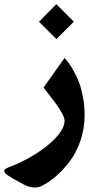

<svg xmlns="http://www.w3.org/2000/svg" viewBox="-45 -603 441 890"><path d="M216.3 -583.5 297.4 -502.4 216.3 -421.9 135.7 -502.4ZM254.4 -334.5Q264.2 -323.2 274.2 -310.1Q284.2 -296.9 298.1 -271.5Q312 -246.1 322.3 -218.5Q332.5 -190.9 339.8 -151.4Q347.2 -111.8 347.2 -69.8Q347.2 -8.3 328.4 47.6Q309.6 103.5 278.8 144.3Q248 185.1 214.6 213.9Q181.2 242.7 146 260.3Q129.4 268.1 107.4 265.6Q85.4 263.2 67.4 253.4L14.2 224.1Q1.5 216.8 -7.1 210.9Q-15.6 205.1 -20.3 200.7Q-24.9 196.3 -24.9 191.9Q-24.9 187.5 -24.4 185.1Q-23.9 182.6 -18.1 179.2Q-12.2 175.8 -9.3 174.3Q-6.3 172.9 2.9 169.2Q12.2 165.5 15.1 164.6Q114.3 123.5 184.3 63.5Q254.4 3.4 254.4 -44.4Q254.4 -77.1 156.7 -196.8Z"/></svg>

Font: Sahel FD
Style: Bold-FD
Weight: 700
Foundry: Saber Rastikerdar (saber.rastikerdar@gmail.com)
Version: Version 3.3.0